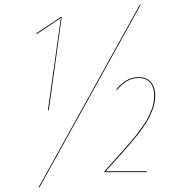

<svg xmlns="http://www.w3.org/2000/svg" viewBox="-20 -754 781 841"><path d="M592.8 -733.9 596.2 -732.9 152.8 66.9 149.4 65.9ZM250.5 -680.2 193.8 -271H189.9L246.6 -675.8L140.6 -604.5L138.7 -607.9L247.1 -680.2ZM587.4 -416Q622.6 -416 641.1 -393.8Q659.7 -371.6 659.7 -335.9Q659.7 -318.8 656.5 -302Q653.3 -285.2 645.8 -267.1Q638.2 -249 630.6 -233.9Q623 -218.8 608.6 -198.5Q594.2 -178.2 583.3 -164.1Q572.3 -149.9 552.2 -126.5Q532.2 -103 519.3 -88.6Q506.3 -74.2 481.7 -47.1Q457 -20 442.9 -3.9H623L622.1 0H437.5V-3.9Q451.7 -19.5 477.5 -48.3Q503.4 -77.1 515.9 -91.1Q528.3 -105 549.1 -129.2Q569.8 -153.3 580.1 -167Q590.3 -180.7 605.2 -201.2Q620.1 -221.7 627.2 -236.1Q634.3 -250.5 641.8 -268.3Q649.4 -286.1 652.3 -302.7Q655.3 -319.3 655.3 -335.9Q655.3 -370.6 638.2 -391.4Q621.1 -412.1 587.4 -412.1Q559.6 -412.1 537.1 -399.2Q514.6 -386.2 492.2 -359.9L488.8 -361.8Q512.2 -389.2 535.4 -402.6Q558.6 -416 587.4 -416Z"/></svg>

Font: Fira Sans Compressed Four
Style: Italic
Weight: 100
Width: 3
Italic angle: -8°
Designer: Carrois Corporate & Edenspiekermann AG
Foundry: Carrois Corporate GbR & Edenspiekermann AG
Version: Version 4.203;PS 004.203;hotconv 1.0.88;makeotf.lib2.5.64775